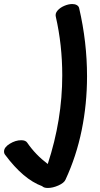

<svg xmlns="http://www.w3.org/2000/svg" viewBox="-127 -670 496 953"><path d="M305 -291Q305 -154 278.5 -24Q252 106 198 222Q191 238 163 250.5Q135 263 110 263Q91 263 82 254Q-11 220 -101 99Q-107 92 -107 82Q-107 61 -78.5 43.5Q-50 26 -22 26Q0 26 8 38Q49 98 110 144Q182 -75 182 -296Q182 -447 150 -587Q146 -603 158.5 -617.5Q171 -632 192 -641Q213 -650 232 -650Q245 -650 254.5 -644.5Q264 -639 266 -629Q305 -461 305 -291Z"/></svg>

Font: Sedgwick Ave Display
Style: Regular
Weight: 400
Designer: Kevin Burke, Pedro Vergani
Foundry: Google, Inc.
Version: Version 1.000